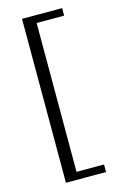

<svg xmlns="http://www.w3.org/2000/svg" viewBox="-139 -814 686 1059"><g transform="rotate(-15 204.5 -285.0)"><path d="M329 183H100V-753H329V-710H172V140H329Z"/></g></svg>

Font: Tiro Telugu
Style: Regular
Weight: 400
Designer: Telugu: John Hudson & Fiona Ross. Latin: John Hudson.
Foundry: Tiro Typeworks Ltd.
Version: Version 1.52